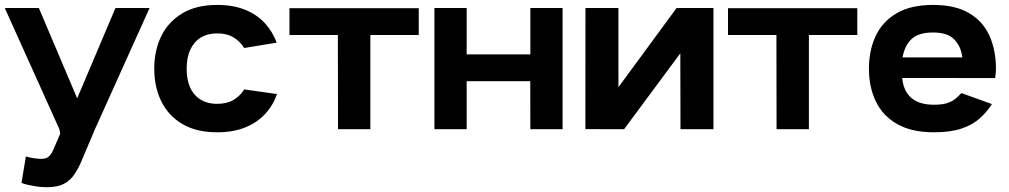

<svg xmlns="http://www.w3.org/2000/svg" viewBox="-28 -533 4164 792"><path d="M589 -500 363.7 0 341 53.7Q321 102.3 305 138.5Q289 174.7 270.3 197.5Q251.7 220.3 222.7 230.8Q193.7 241.3 148 238.7Q134.7 238 117.8 235.3Q101 232.7 85.8 229.2Q70.7 225.7 60.7 221.3L78.7 112.3Q80.7 113.3 93.8 116.3Q107 119.3 120.3 120.7Q151.7 125.3 166.3 117.5Q181 109.7 191.3 86.2Q201.7 62.7 220.3 18.7L217 0L-8.3 -500H132.3L290.3 -127.3L448.3 -500Z M979.3 -335Q962.7 -362 935.3 -378.7Q908 -395.3 867.7 -395.3Q829 -395.3 800.7 -378.2Q772.3 -361 757.2 -328.7Q742 -296.3 742 -250Q742 -179.7 775.5 -142.2Q809 -104.7 867.7 -104.7Q908 -104.7 935.3 -120.8Q962.7 -137 979.3 -164.3L1114.7 -145Q1098.7 -98.7 1066 -63.2Q1033.3 -27.7 983.8 -7.5Q934.3 12.7 867.7 12.7Q782.3 12.7 724.5 -21.3Q666.7 -55.3 637.5 -114.7Q608.3 -174 608.3 -250Q608.3 -325 637.5 -384.5Q666.7 -444 724.5 -478.3Q782.3 -512.7 867.7 -512.7Q933.7 -512.7 982.8 -492.8Q1032 -473 1064.3 -437.7Q1096.7 -402.3 1113.3 -357Z M1499.7 0H1366.3L1365.7 -388.7H1166V-499.3H1699.3V-388.7H1499.7Z M1897 0H1764V-500H1897V-308.7H2159.7V-500H2292.7V0H2159.7L2159.3 -198H1897Z M2387 -500H2523V-173.3L2763 -500H2915V0H2779L2778.3 -313L2546.3 0L2386.7 -0.3Z M3308.7 0H3175.3L3174.7 -388.7H2975V-499.3H3508.3V-388.7H3308.7Z M4076.7 -211 3693.7 -211.3Q3698.3 -158 3730.8 -129.5Q3763.3 -101 3824.3 -101Q3859 -101 3879.7 -107.8Q3900.3 -114.7 3913.3 -125.8Q3926.3 -137 3938 -149L4063.7 -103.7Q4042.3 -70.3 4012.7 -44Q3983 -17.7 3937.8 -2.5Q3892.7 12.7 3824.3 12.7Q3732.3 12.7 3672.8 -21.3Q3613.3 -55.3 3584.8 -114.7Q3556.3 -174 3556.3 -250Q3556.3 -325 3584.2 -384.5Q3612 -444 3670.5 -478.3Q3729 -512.7 3821 -512.7Q3913.3 -512.7 3970.5 -478.3Q4027.7 -444 4054 -384.5Q4080.3 -325 4080.3 -250Q4080.3 -239.3 4079.3 -230.2Q4078.3 -221 4076.7 -211ZM3695 -296.3H3941.7Q3936.3 -341 3908.7 -370Q3881 -399 3821 -399Q3761 -399 3732.3 -372Q3703.7 -345 3695 -296.3Z"/></svg>

Font: Nata Sans
Style: Regular
Weight: 400
Designer: Daniel Uzquiano Cruz
Version: Version 1.001